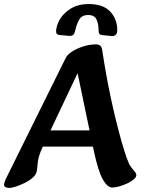

<svg xmlns="http://www.w3.org/2000/svg" viewBox="-35 -914 713 948"><path d="M12 14Q-15 14 -15 -3Q-15 -11 -7 -29L289 -627Q297 -644 320 -659Q343 -674 375 -684.5Q407 -695 441 -695Q451 -695 459 -689.5Q467 -684 470 -665Q487 -550 511 -436.5Q535 -323 566 -212Q580 -165 590 -136Q600 -107 610 -92Q621 -77 629.5 -67.5Q638 -58 638 -49Q638 -39 625 -28Q612 -17 592.5 -8Q573 1 553 6.5Q533 12 519 12Q496 12 473 -27.5Q450 -67 428 -170L341 -587L370 -599L176 -189Q163 -161 157.5 -142Q152 -123 151 -107.5Q150 -92 147 -72Q145 -53 127.5 -37.5Q110 -22 86.5 -10.5Q63 1 42 7.5Q21 14 12 14ZM140 -190V-270H512V-190ZM403 -894Q475 -894 509.5 -856.5Q544 -819 544 -766Q544 -748 535.5 -741.5Q527 -735 516 -736L468 -741Q459 -742 455.5 -747Q452 -752 452 -759Q452 -798 441 -819Q430 -840 400 -840Q371 -840 358 -820Q345 -800 337 -766Q333 -747 326 -741.5Q319 -736 305 -737L260 -741Q252 -742 247 -745.5Q242 -749 242 -758Q242 -785 259.5 -816.5Q277 -848 313.5 -871Q350 -894 403 -894Z"/></svg>

Font: Alkatra Medium
Style: Regular
Weight: 500
Designer: Suman Bhandary
Version: Version 1.100;gftools[0.9.22]